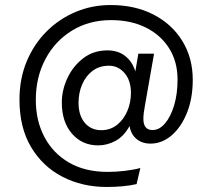

<svg xmlns="http://www.w3.org/2000/svg" viewBox="-20 -732 844 764"><path d="M404.5 12Q307 12 228.2 -28.8Q149.5 -69.5 103.5 -147Q57.5 -224.5 57.5 -335.5Q57.5 -418.5 86.2 -487.5Q115 -556.5 165.2 -606.8Q215.5 -657 281 -684.5Q346.5 -712 420 -712Q517.5 -712 591.2 -673.8Q665 -635.5 706 -568.2Q747 -501 747 -414.5Q747 -340.5 724 -283.2Q701 -226 662.8 -193.2Q624.5 -160.5 579 -160.5Q545.5 -160.5 523.2 -179Q501 -197.5 495.5 -230.5Q473 -189.5 439.8 -171.5Q406.5 -153.5 370.5 -153.5Q307 -153.5 266.5 -200Q226 -246.5 226 -324Q226 -373.5 248.2 -421.2Q270.5 -469 311.2 -500.2Q352 -531.5 407.5 -531.5Q450.5 -531.5 479 -508.5Q507.5 -485.5 518.5 -447.5L530.5 -518.5H593L557.5 -316.5Q550.5 -279.5 550.5 -259.5Q550.5 -214.5 587 -214.5Q614 -214.5 636.5 -240.8Q659 -267 672.8 -312.5Q686.5 -358 686.5 -415.5Q686.5 -487 652.8 -540.2Q619 -593.5 559.5 -622.8Q500 -652 422.5 -652Q334.5 -652 266.8 -610.5Q199 -569 160.8 -497Q122.5 -425 122.5 -334.5Q122.5 -251.5 156.8 -186.8Q191 -122 254.8 -85Q318.5 -48 408.5 -48Q441.5 -48 476 -52Q510.5 -56 538.5 -63.5L523.5 0.5Q498 6.5 467.5 9.2Q437 12 404.5 12ZM383 -214Q419 -214 445.5 -235Q472 -256 486.5 -290Q501 -324 501 -362.5Q501 -411.5 475.8 -441Q450.5 -470.5 413.5 -470.5Q375.5 -470.5 348.5 -450.2Q321.5 -430 307 -396.2Q292.5 -362.5 292.5 -323Q292.5 -273 317.2 -243.5Q342 -214 383 -214Z"/></svg>

Font: Overpass Light
Style: Regular
Weight: 300
Designer: Delve Withrington, Dave Bailey, Thomas Jockin
Foundry: Delve Fonts LLC
Version: Version 4.000; ttfautohint (v1.8.3)